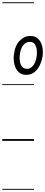

<svg xmlns="http://www.w3.org/2000/svg" viewBox="-25 -1246 399 1698"><path d="M206.5 -584Q164.5 -584 139 -609Q113.5 -634 103.2 -673.5Q93 -713 97 -757Q107 -843 148.5 -885.5Q190 -928 243 -928Q285.5 -928 311 -904Q336.5 -880 346.8 -841.2Q357 -802.5 353 -759Q347.5 -716 330 -675.8Q312.5 -635.5 282 -609.8Q251.5 -584 206.5 -584ZM216.5 -637Q245 -637 269.5 -668Q294 -699 300.5 -758Q303 -778.5 300 -806.2Q297 -834 283 -854.8Q269 -875.5 239 -875.5Q204 -875.5 180 -846Q156 -816.5 149.5 -755.5Q146.5 -725 151.8 -697.8Q157 -670.5 172.8 -653.8Q188.5 -637 216.5 -637ZM206.5 -584Q164.5 -584 139 -609Q113.5 -634 103.2 -673.5Q93 -713 97 -757Q107 -843 148.5 -885.5Q190 -928 243 -928Q285.5 -928 311 -904Q336.5 -880 346.8 -841.2Q357 -802.5 353 -759Q347.5 -716 330 -675.8Q312.5 -635.5 282 -609.8Q251.5 -584 206.5 -584ZM216.5 -637Q245 -637 269.5 -668Q294 -699 300.5 -758Q303 -778.5 300 -806.2Q297 -834 283 -854.8Q269 -875.5 239 -875.5Q204 -875.5 180 -846Q156 -816.5 149.5 -755.5Q146.5 -725 151.8 -697.8Q157 -670.5 172.8 -653.8Q188.5 -637 216.5 -637ZM-5 424.5H275.5V432.5H-5ZM-5 -16H275.5V0H-5ZM-5 -501.5H275.5V-493.5H-5ZM-5 -1226H275.5V-1218H-5Z"/></svg>

Font: Edu AU VIC WA NT Guides
Style: Regular
Weight: 400
Designer: Tina and Corey Anderson, Eben Sorkin, Mirko Velimirovic
Foundry: Google for Education
Version: Version 1.001